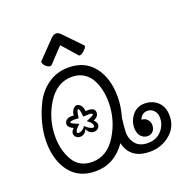

<svg xmlns="http://www.w3.org/2000/svg" viewBox="-122 -780 885 907"><g transform="rotate(-20 320.5 -326.5)"><path d="M230 -193Q219 -167 196 -167Q184 -167 175.5 -174.5Q167 -182 167 -193Q167 -205 180 -217Q154 -228 154 -246Q154 -257 163.5 -265Q173 -273 189 -273Q196 -273 200 -272Q202 -291 211 -302Q220 -313 230 -313Q241 -313 250 -302Q259 -291 260 -272Q263 -273 272 -273Q307 -273 307 -249Q307 -228 281 -217Q294 -205 294 -193Q294 -182 285.5 -174.5Q277 -167 265 -167Q241 -167 230 -193ZM229 -210Q233 -203 246 -195Q259 -187 265 -187Q274 -187 274 -193Q274 -210 249 -226Q287 -241 287 -246Q287 -253 272 -253L241 -252Q238 -293 230 -293Q223 -293 218 -252Q213 -252 208 -252.5Q203 -253 199 -253Q174 -253 174 -246Q174 -241 212 -226Q187 -204 187 -193Q187 -187 196 -187Q206 -187 216 -194.5Q226 -202 229 -210ZM209 11Q126 11 81 -47Q36 -105 36 -199Q36 -242 48 -290Q60 -338 84 -385.5Q108 -433 152 -463.5Q196 -494 253 -494Q336 -494 381 -436Q426 -378 426 -284Q426 -238 411 -185Q406 -151 404.5 -116.5Q403 -82 423.5 -56Q444 -30 486 -30Q529 -30 554.5 -58Q580 -86 580 -123Q580 -146 566.5 -160Q553 -174 535 -174Q506 -174 494 -144Q511 -144 522.5 -132Q534 -120 534 -103Q534 -83 523 -72Q512 -61 497 -61Q477 -61 463 -76Q449 -91 449 -119Q449 -154 472 -182.5Q495 -211 533 -211Q573 -211 599.5 -186Q626 -161 626 -116Q626 -60 583 -24Q540 12 482 12Q383 12 363 -74Q304 11 209 11ZM209 -36Q284 -36 330.5 -111.5Q377 -187 377 -276Q377 -306 371 -334.5Q365 -363 351.5 -389Q338 -415 313 -431Q288 -447 254 -447Q178 -447 131 -371.5Q84 -296 84 -207Q84 -139 114 -87.5Q144 -36 209 -36ZM229 -653Q255 -677 277 -653L361 -566Q365 -562 356.5 -551Q348 -540 336 -533Q324 -526 320 -531L254 -606Q249 -601 240 -591.5Q231 -582 221.5 -572Q212 -562 203.5 -553Q195 -544 190 -538L184 -532Q177 -526 165 -532.5Q153 -539 146.5 -550Q140 -561 145 -566Z"/></g></svg>

Font: Bonbon
Style: Regular
Weight: 400
Designer: Ksenia Erulevich
Foundry: Cyreal (www.cyreal.org)
Version: Version 1.001